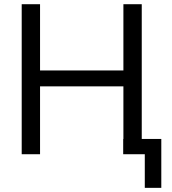

<svg xmlns="http://www.w3.org/2000/svg" viewBox="-20 -739 825 920"><path d="M171.9 -718.8V-401.4H571.3V-718.8H659.2V-73.2H752.9V161.1H673.8V0H570.3V-73.2H571.3V-325.2H171.9V0H84V-718.8Z"/></svg>

Font: Min Sans
Style: Regular
Weight: 400
Designer: Jinseong-Kim, NotoSansCJK, Nunito
Foundry: Jinseong-Kim
Version: Version 1.400;Glyphs 3.1.2 (3151)